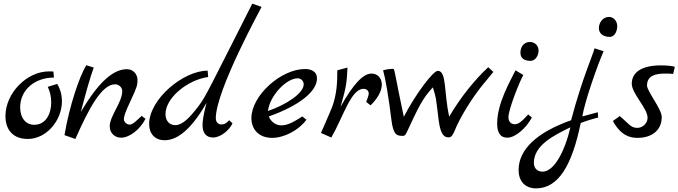

<svg xmlns="http://www.w3.org/2000/svg" viewBox="-20 -759 3735 1057"><path d="M295 -297 243 -281C255 -256 262 -226 262 -196C262 -133 233 -72 168 -72C121 -72 91 -111 91 -168C91 -264 171 -332 277 -332L274 -365C267 -366 258 -366 250 -366C127 -366 10 -246 10 -120C10 -41 55 6 133 6C236 6 321 -96 321 -202C321 -234 313 -267 295 -297Z M760 -121C740 -103 712 -73 695 -73C677 -73 662 -88 662 -103C662 -117 668 -139 703 -213C734 -279 737 -292 737 -318C737 -352 712 -378 679 -378C617 -378 536 -332 425 -142C445 -222 479 -343 496 -387L455 -400C418 -340 362 -177 335 -15L395 6C469 -162 540 -295 614 -295C635 -295 653 -277 653 -258C653 -195 584 -121 584 -63C584 -28 611 -1 646 -1C695 -1 752 -48 781 -105Z M1369 -739C1139 -286 1114 -228 1073 -175C1024 -110 984 -70 945 -70C913 -70 891 -94 891 -131C891 -221 1014 -320 1126 -335L1123 -370C988 -370 801 -212 801 -76C801 -22 834 13 886 13C943 13 1021 -25 1117 -193C1098 -121 1095 -88 1095 -70C1095 -26 1116 -2 1153 -2C1195 -2 1243 -43 1260 -80L1242 -97C1222 -77 1215 -74 1197 -74C1180 -74 1168 -88 1168 -109C1169 -264 1420 -719 1420 -721Z M1644 -118C1581 -76 1554 -69 1527 -69C1502 -69 1472 -86 1460 -118C1629 -178 1725 -256 1725 -327C1725 -372 1683 -379 1659 -379C1526 -379 1364 -232 1364 -109C1364 -43 1409 0 1478 0C1545 0 1626 -43 1667 -100ZM1455 -148C1466 -234 1557 -328 1619 -328C1637 -328 1652 -313 1652 -295C1652 -247 1560 -184 1455 -148Z M2025 -354C1980 -354 1924 -296 1855 -171C1887 -283 1889 -305 1893 -387L1837 -372C1837 -303 1834 -243 1810 -174C1802 -152 1747 -27 1747 -27L1804 -2C1869 -114 1912 -270 1981 -270C1998 -270 2010 -260 2010 -243C2010 -237 2001 -209 1996 -198L2020 -179C2055 -213 2082 -255 2082 -293C2082 -329 2059 -354 2025 -354Z M2668 -389C2595 -322 2515 -223 2453 -117C2423 -250 2440 -369 2390 -369C2365 -369 2270 -245 2203 -116C2155 -343 2155 -365 2147 -380C2125 -380 2107 -377 2089 -372C2101 -331 2119 -229 2135 -98C2145 -13 2168 -11 2197 -11C2204 -11 2210 -11 2219 -30C2283 -167 2304 -215 2363 -278C2383 -210 2377 -242 2395 -96C2407 -5 2432 -3 2452 -3C2468 -3 2474 -23 2479 -30C2515 -122 2588 -231 2636 -290L2696 -363Z M2901 -424C2929 -424 2945 -456 2945 -480C2945 -511 2921 -528 2898 -528C2864 -528 2845 -501 2845 -469C2845 -439 2865 -424 2901 -424ZM2888 -129C2846 -82 2830 -75 2813 -75C2795 -75 2779 -88 2779 -114C2779 -154 2836 -301 2861 -346L2818 -372C2790 -314 2717 -192 2717 -79C2717 -27 2735 -1 2773 -1C2816 -1 2876 -52 2908 -112Z M3271 -141 3186 -118C3198 -198 3271 -405 3303 -477L3253 -493C3246 -460 3186 -331 3124 -97C2937 -31 2835 63 2835 177C2835 239 2871 278 2931 278C3057 278 3130 146 3177 -82C3218 -98 3265 -110 3273 -112C3273 -114 3272 -132 3271 -141ZM3120 -58C3088 81 3028 186 2967 186C2938 186 2919 167 2919 138C2919 41 3027 -13 3120 -58ZM3337 -556C3366 -556 3378 -591 3378 -615C3378 -646 3355 -666 3333 -666C3300 -666 3277 -636 3277 -604C3277 -574 3301 -556 3337 -556Z M3695 -391C3683 -396 3650 -399 3618 -399C3516 -399 3458 -363 3458 -298C3458 -244 3545 -163 3545 -111C3545 -81 3519 -55 3488 -55C3452 -55 3441 -79 3392 -120L3354 -93C3383 -40 3422 0 3489 0C3569 0 3623 -42 3623 -115C3623 -159 3542 -256 3542 -288C3542 -343 3589 -354 3642 -354C3654 -354 3669 -354 3686 -352Z"/></svg>

Font: Marck Script
Style: Regular
Weight: 400
Designer: Denis Masharov, Marck Fogel
Foundry: Denis Masharov
Version: Version 1.002